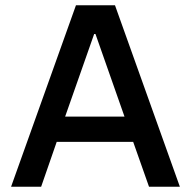

<svg xmlns="http://www.w3.org/2000/svg" viewBox="-20 -708 724 728"><path d="M22 0 268 -688H416L662 0H545L485 -170H195L136 0ZM227 -266H452L342 -579H337Z"/></svg>

Font: Saira Thin Medium
Style: Regular
Weight: 500
Version: Version 1.101